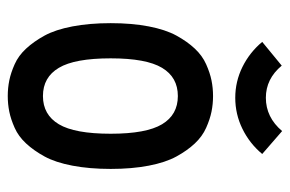

<svg xmlns="http://www.w3.org/2000/svg" viewBox="-145 -583 740 490"><g transform="rotate(90 225.0 -338.0)"><path d="M229.5 -568.4Q188 -568.4 150.9 -586.7Q113.8 -605 86.9 -637.2L147.5 -687Q181.2 -646.5 229.5 -646.5Q279.3 -646.5 314.5 -688L373 -637.2Q346.2 -605 308.8 -586.7Q271.5 -568.4 229.5 -568.4ZM402.8 -347.7Q411.1 -304.7 411.1 -250.5Q411.1 -196.3 402.8 -152.8Q394.5 -109.4 379.4 -81.8Q364.3 -54.2 346.2 -34.7Q328.1 -15.1 306.2 -5.4Q284.2 4.4 264.9 8.3Q245.6 12.2 225.1 12.2Q204.6 12.2 185.3 8.3Q166 4.4 144 -5.4Q122.1 -15.1 104 -34.7Q85.9 -54.2 70.8 -81.8Q55.7 -109.4 47.4 -152.8Q39.1 -196.3 39.1 -250.5Q39.1 -304.7 47.4 -347.7Q55.7 -390.6 70.8 -418.2Q85.9 -445.8 104 -465.1Q122.1 -484.4 144 -494.1Q166 -503.9 185.3 -507.8Q204.6 -511.7 225.1 -511.7Q245.6 -511.7 264.9 -507.8Q284.2 -503.9 306.2 -494.1Q328.1 -484.4 346.2 -465.1Q364.3 -445.8 379.4 -418.2Q394.5 -390.6 402.8 -347.7ZM128.9 -250.5Q128.9 -158.7 153.1 -118.2Q177.2 -77.6 225.1 -77.6Q272.9 -77.6 297.1 -118.2Q321.3 -158.7 321.3 -250.5Q321.3 -341.3 297.1 -381.6Q272.9 -421.9 225.1 -421.9Q177.2 -421.9 153.1 -381.6Q128.9 -341.3 128.9 -250.5Z"/></g></svg>

Font: Anka/Coder Narrow
Style: Bold
Weight: 700
Width: 3
Monospace: yes
Version: Version 001.100